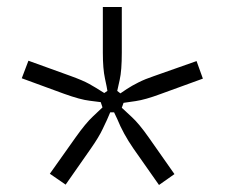

<svg xmlns="http://www.w3.org/2000/svg" viewBox="-20 -630 640 547"><path d="M167 -104 122 -135 195 -238Q224 -279 245 -298.5Q266 -318 272 -324L267 -339Q262 -340 235.5 -343Q209 -346 162 -363L42 -407L61 -457L180 -414Q216 -401 234 -391Q252 -381 277 -365L286 -371Q285 -379 279 -406.5Q273 -434 273 -480V-610H327V-480Q327 -429 321 -402.5Q315 -376 314 -371L323 -364Q327 -367 341.5 -376.5Q356 -386 375 -395.5Q394 -405 418 -413L540 -456L558 -406L437 -362Q394 -346 366.5 -342Q339 -338 332 -337L327 -323Q333 -317 354.5 -297.5Q376 -278 404 -238L477 -134L433 -103L360 -207Q331 -249 314 -291L305 -310H294L285 -289Q283 -285 272.5 -262.5Q262 -240 239 -207Z"/></svg>

Font: JetBrains Mono Extra Light
Style: Regular
Weight: 200
Monospace: yes
Designer: Philipp Nurullin, Konstantin Bulenkov
Foundry: JetBrains
Version: 2.002